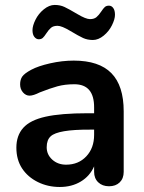

<svg xmlns="http://www.w3.org/2000/svg" viewBox="-20 -745 580 773"><path d="M358.9 -202.1V-223.1H340.8Q213.4 -223.6 184.1 -196.3Q168 -181.6 168 -152.1Q168 -122.6 190.4 -102.3Q212.9 -82 246.1 -82Q295.9 -82 327.4 -115.5Q358.9 -148.9 358.9 -202.1ZM358.9 -312Q359.4 -405.8 279.3 -405.8Q241.2 -405.8 211.2 -397.5Q181.2 -389.2 140.1 -373Q114.3 -359.9 99.1 -359.9Q84 -359.9 72.5 -373Q61 -386.2 61 -405.3Q61 -424.3 69.6 -436.8Q78.1 -449.2 105.7 -464.1Q133.3 -479 181.6 -490Q230 -501 276.9 -501Q378.9 -501 428.5 -450.4Q478 -399.9 478 -296.9V-53.2Q478 -26.4 461.9 -10.7Q445.8 4.9 418.9 4.9Q392.1 4.9 375.5 -11Q358.9 -26.9 358.9 -53.2V-75.2Q341.8 -36.1 305.4 -14.2Q269 7.8 220.7 7.8Q172.4 7.8 132.1 -12.2Q91.8 -32.2 68.8 -67.1Q45.9 -102.1 45.9 -150.6Q45.9 -199.2 73.5 -230.2Q101.1 -261.2 163.1 -275.1Q225.1 -289.1 334 -289.1H358.9ZM262.7 -620.6Q228.5 -641.1 211.7 -641.1Q194.8 -641.1 185.3 -633.1Q175.8 -625 167 -611.3Q158.2 -597.7 152.1 -592.3Q146 -586.9 136 -586.9Q126 -586.9 118.4 -596.4Q110.8 -606 110.8 -623.5Q110.8 -641.1 122.8 -665.5Q134.8 -689.9 156.5 -707.5Q178.2 -725.1 200.2 -725.1Q222.2 -725.1 239.5 -717Q256.8 -709 291.3 -688.5Q325.7 -668 342.3 -668Q358.9 -668 368.4 -676Q377.9 -684.1 387 -697.8Q396 -711.4 402.1 -716.8Q408.2 -722.2 418.7 -722.2Q429.2 -722.2 436 -712.6Q442.9 -703.1 442.9 -685.5Q442.9 -668 430.9 -643.6Q418.9 -619.1 397.5 -601.6Q376 -584 354 -584Q332 -584 314.5 -592Q296.9 -600.1 262.7 -620.6Z"/></svg>

Font: Nunito-Bold
Style: Bold
Weight: 700
Designer: Vernon Adams
Foundry: newtypography
Version: Version 3.000